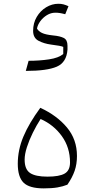

<svg xmlns="http://www.w3.org/2000/svg" viewBox="-20 -1015 509 1039"><path d="M216.8 4.4Q138.7 4.4 107.4 -26.6Q76.2 -57.6 76.2 -128.9Q76.2 -203.6 106.7 -276.1Q137.2 -348.6 198.2 -431.6Q288.1 -390.1 342.3 -325.2Q396.5 -260.3 396.5 -170.9Q396.5 -127 384 -90.8Q371.6 -54.7 344.7 -15.6Q320.8 -5.9 290.5 -0.7Q260.3 4.4 216.8 4.4ZM199.7 -371.1Q177.2 -336.4 157.5 -296.4Q137.7 -256.3 125.5 -218.3Q113.3 -180.2 113.3 -151.4Q113.3 -98.6 142.6 -78.9Q171.9 -59.1 236.8 -59.1Q300.8 -59.1 329.8 -75.7Q358.9 -92.3 358.9 -136.2Q358.9 -216.8 314.7 -278.3Q270.5 -339.8 199.7 -371.1ZM333 -938Q314.5 -942.9 303 -944.6Q291.5 -946.3 279.3 -946.3Q255.4 -946.3 233.9 -933.1Q212.4 -919.9 198 -900.1Q183.6 -880.4 180.2 -860.4Q188.5 -845.7 207.3 -836.7Q226.1 -827.6 267.6 -823.2Q304.7 -819.8 325 -809.6Q345.2 -799.3 345.2 -768.1V-746.6Q340.3 -677.2 287.4 -654.3Q234.4 -631.3 119.6 -631.3L134.8 -686Q193.4 -686 245.4 -693.8Q297.4 -701.7 322.3 -722.7V-761.2Q311 -767.1 255.4 -773.9Q218.3 -778.8 188.7 -794.2Q159.2 -809.6 159.2 -848.1Q159.2 -890.1 178.7 -923.3Q198.2 -956.5 229.7 -975.6Q261.2 -994.6 295.9 -994.6Q310.5 -994.6 323 -991.5Q335.4 -988.3 350.6 -981.4Z"/></svg>

Font: Pinar-FD Light
Style: Regular
Weight: 300
Designer: Amin Abedi
Version: Version 2.000